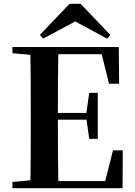

<svg xmlns="http://www.w3.org/2000/svg" viewBox="-20 -987 706 1007"><path d="M402.8 -967 558.4 -803.8 542.5 -784.1 334.4 -896.1H414.5L205.8 -784.1L189.1 -803.8L344.7 -967ZM45.1 0V-32.6L198.2 -47.3H212.6V0ZM138.6 0Q140.6 -85.2 141 -171.8Q141.4 -258.5 141.4 -346.1V-393.6Q141.4 -481.3 141 -567.7Q140.6 -654.1 138.6 -740.5H286.3Q284.6 -655.6 284.1 -567.7Q283.6 -479.8 283.6 -387.2V-359.2Q283.6 -263 284.1 -174.8Q284.6 -86.6 286.3 0ZM212.6 0V-37.4H595.3L523.6 -3.7L572.5 -198.6H623.9L622.9 0ZM212.6 -359.5V-394.7H458.6V-359.5ZM447.8 -258.7 432.6 -369.7V-390.7L447.8 -500.1H492.7V-258.7ZM45.1 -707.9V-740.5H212.6V-694.2H198.2ZM551.8 -548 504.4 -738.1 574.9 -702.9H212.6V-740.5H603L604.7 -548Z"/></svg>

Font: Source Han Serif JP VF
Style: Regular
Weight: 250
Designer: Ryoko NISHIZUKA 西塚涼子 (kana & ideographs); Frank Grießhammer (Latin, Greek & Cyrillic); Wenlong ZHANG 张文龙 (bopomofo); San
Foundry: Adobe
Version: Version 2.001;hotconv 1.1.0;makeotfexe 2.6.0